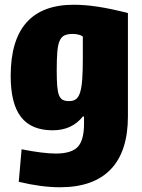

<svg xmlns="http://www.w3.org/2000/svg" viewBox="-20 -569 600 809"><path d="M233 220Q154 220 59 197L71 60Q162 78 215 78Q281 78 307.5 50Q334 22 334 -47V-78H329Q283 -20 202 -20Q112 -20 68.5 -76Q25 -132 25 -249Q25 -549 291 -549Q339 -549 394 -540.5Q449 -532 519 -514V-79Q519 69 446.5 144.5Q374 220 233 220ZM271 -143Q289 -143 300 -151Q311 -159 317.5 -179.5Q324 -200 326.5 -235Q329 -270 329 -323V-415Q323 -420 311.5 -423Q300 -426 286 -426Q265 -426 252 -420Q239 -414 231.5 -397.5Q224 -381 221.5 -351Q219 -321 219 -273Q219 -233 221 -207.5Q223 -182 228.5 -168Q234 -154 244 -148.5Q254 -143 271 -143Z"/></svg>

Font: Encode Sans Compressed
Style: Black
Weight: 900
Designer: Pablo Impallari, Andres Torresi
Foundry: Pablo Impallari, Andres Torresi
Version: Version 1.000; ttfautohint (v1.00) -l 8 -r 50 -G 200 -x 14 -